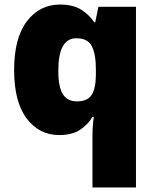

<svg xmlns="http://www.w3.org/2000/svg" viewBox="-20 -583 683 843"><path d="M386 11Q386 -30 392 -70H386Q367 -37 332 -13.5Q297 10 240 10Q152 10 97 -63Q42 -136 42 -276Q42 -416 98 -489.5Q154 -563 243 -563Q301 -563 336.5 -540.5Q372 -518 394 -485H398L412 -553H577V240H386ZM318 -138Q365 -138 383 -167.5Q401 -197 401 -256V-279Q401 -344 383.5 -379.5Q366 -415 315 -415Q236 -415 236 -273Q236 -201 256 -169.5Q276 -138 318 -138Z"/></svg>

Font: Noto Sans Myanmar Black
Style: Regular
Weight: 900
Designer: Monotype Design Team
Foundry: Monotype Imaging Inc.
Version: Version 2.107; ttfautohint (v1.8.4.7-5d5b)